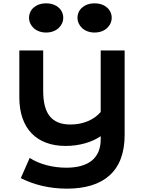

<svg xmlns="http://www.w3.org/2000/svg" viewBox="-20 -881 869 1159"><path d="M159.2 72.3 105.5 194.3C182.6 233.4 276.9 257.8 383.8 257.8C604 257.8 732.4 153.8 732.4 -65.9V-576.2H587.9V-205.1C550.8 -161.1 486.3 -129.4 406.2 -129.4C292 -129.4 240.7 -193.8 240.7 -333V-576.2H96.7V-293C96.7 -105.5 200.7 0 376.5 0C459 0 537.6 -23.4 587.9 -59.1V-39.6C587.9 74.2 513.2 131.3 380.4 131.3C302.7 131.3 219.2 111.8 159.2 72.3ZM550.8 -684.6C614.7 -684.6 654.3 -727.1 654.3 -773.9C654.3 -821.3 614.7 -860.8 550.8 -860.8C487.3 -860.8 447.8 -821.3 447.8 -773.9C447.8 -727.1 487.3 -684.6 550.8 -684.6ZM258.3 -684.6C322.3 -684.6 361.8 -727.1 361.8 -773.9C361.8 -821.3 322.3 -860.8 258.3 -860.8C194.8 -860.8 155.3 -821.3 155.3 -773.9C155.3 -727.1 194.8 -684.6 258.3 -684.6Z"/></svg>

Font: Krona One
Style: Regular
Weight: 400
Designer: Yvonne Schüttler
Foundry: Yvonne Schüttler
Version: Version 1.002